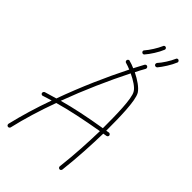

<svg xmlns="http://www.w3.org/2000/svg" viewBox="-254 -813 926 926"><g transform="rotate(45 209.5 -349.5)"><path d="M15 56C20 56 24 52 25 48C42 -26 67 -108 97 -190C166 -210 245 -226 342 -243C340 -164 336 -80 325 14V15C325 20 330 25 335 25C340 25 344 21 345 16C356 -80 360 -165 362 -246L380 -249C385 -250 389 -254 389 -259C389 -264 384 -269 379 -269C378 -269 378 -269 378 -269L362 -266V-271C362 -350 361 -468 340 -503C326 -525 294 -546 260 -563C268 -580 277 -596 286 -612C286 -614 287 -615 287 -617C287 -622 282 -627 277 -627C273 -627 270 -625 268 -622C259 -606 250 -588 241 -571C228 -577 216 -581 204 -584C203 -585 202 -585 201 -585C196 -585 191 -580 191 -575C191 -570 194 -566 198 -565C209 -562 220 -558 232 -553C180 -450 126 -328 82 -206C61 -200 40 -194 21 -188C17 -186 14 -182 14 -178C14 -172 18 -168 24 -168C25 -168 26 -168 28 -169C42 -174 58 -178 73 -183C45 -105 22 -28 5 44V46C5 52 10 56 15 56ZM105 -213C148 -329 200 -446 250 -545C282 -530 312 -511 322 -493C341 -464 342 -348 342 -271V-263C250 -248 173 -232 105 -213ZM225 -653C228 -653 231 -654 232 -656C250 -676 275 -715 285 -741C286 -742 286 -744 286 -745C286 -750 282 -755 276 -755C272 -755 268 -752 267 -748C257 -724 234 -688 218 -670C216 -668 215 -666 215 -663C215 -658 220 -653 225 -653ZM312 -653C315 -653 318 -654 320 -656C337 -676 362 -715 372 -741C373 -742 373 -744 373 -745C373 -750 368 -755 363 -755C359 -755 355 -752 354 -748C344 -724 321 -688 304 -670C303 -668 302 -666 302 -663C302 -658 306 -653 312 -653Z"/></g></svg>

Font: Mistral SingleLine Outline
Style: Regular
Weight: 300
Designer: François Chastanet, Élisa Garzelli, Anais Alves, Morgane Autin
Foundry: institut supérieur des arts et du design Toulouse / isdaT
Version: Version 1.000;Glyphs 3.3 (3337)